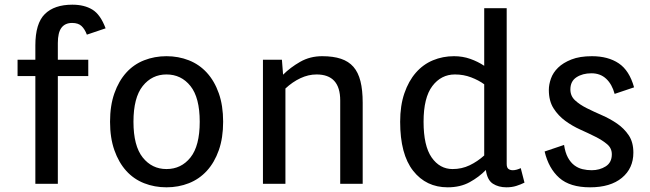

<svg xmlns="http://www.w3.org/2000/svg" viewBox="-20 -785 2776 820"><path d="M55 -530H131V-591Q131 -685 171.5 -725Q212 -765 289 -765Q340 -765 374.5 -744Q409 -723 431 -664L351 -637Q342 -661 328 -674Q314 -687 288 -687Q258 -687 242.5 -666.5Q227 -646 227 -601V-530H357V-460H227V0H131V-460H55Z M450 -265Q450 -334 468.5 -386.5Q487 -439 519 -474.5Q551 -510 595.5 -527.5Q640 -545 691 -545Q742 -545 786.5 -527.5Q831 -510 863.5 -474.5Q896 -439 914.5 -386.5Q933 -334 933 -265Q933 -196 914.5 -143.5Q896 -91 863.5 -55.5Q831 -20 786.5 -2.5Q742 15 691 15Q640 15 595.5 -2.5Q551 -20 519 -55.5Q487 -91 468.5 -143.5Q450 -196 450 -265ZM550 -265Q550 -162 589.5 -112.5Q629 -63 691 -63Q754 -63 793.5 -112.5Q833 -162 833 -265Q833 -368 793.5 -417.5Q754 -467 691 -467Q629 -467 589.5 -417.5Q550 -368 550 -265Z M1184 -530 1189 -466Q1220 -497 1262 -521Q1304 -545 1356 -545Q1403 -545 1436 -534Q1469 -523 1489.5 -499.5Q1510 -476 1519.5 -438Q1529 -400 1529 -346V0H1433V-356Q1433 -467 1332 -467Q1297 -467 1263 -451Q1229 -435 1199 -407V0H1103V-530Z M1892 15Q1800 15 1744.5 -55.5Q1689 -126 1689 -265Q1689 -334 1707 -386.5Q1725 -439 1756 -474.5Q1787 -510 1829 -527.5Q1871 -545 1919 -545Q1956 -545 1988.5 -533.5Q2021 -522 2048 -504V-750H2144V-85Q2144 -69 2151.5 -63.5Q2159 -58 2170 -58Q2178 -58 2187 -60.5Q2196 -63 2204 -67L2220 -5Q2204 3 2185 9Q2166 15 2143 15Q2109 15 2085 -0.5Q2061 -16 2055 -59Q2026 -29 1986 -7Q1946 15 1892 15ZM1913 -63Q1952 -63 1985.5 -79Q2019 -95 2048 -121V-425Q2025 -442 1992.5 -454.5Q1960 -467 1923 -467Q1864 -467 1826.5 -417.5Q1789 -368 1789 -265Q1789 -162 1823.5 -112.5Q1858 -63 1913 -63Z M2506 -472Q2468 -472 2442 -455Q2416 -438 2416 -403Q2416 -375 2436 -356.5Q2456 -338 2486 -323Q2516 -308 2550.5 -293Q2585 -278 2615 -257.5Q2645 -237 2665 -207.5Q2685 -178 2685 -133Q2685 -66 2636 -25.5Q2587 15 2500 15Q2414 15 2368.5 -25.5Q2323 -66 2306 -138L2389 -166Q2394 -133 2405.5 -112Q2417 -91 2433 -79Q2449 -67 2468 -62.5Q2487 -58 2507 -58Q2541 -58 2567 -74.5Q2593 -91 2593 -126Q2593 -152 2573 -169Q2553 -186 2523 -201Q2493 -216 2458.5 -231.5Q2424 -247 2394 -269Q2364 -291 2344 -322.5Q2324 -354 2324 -401Q2324 -424 2333 -449.5Q2342 -475 2363.5 -496Q2385 -517 2420.5 -531Q2456 -545 2508 -545Q2577 -545 2622.5 -514.5Q2668 -484 2688 -412L2605 -384Q2594 -425 2569 -448.5Q2544 -472 2506 -472Z"/></svg>

Font: Orienta
Style: Regular
Weight: 400
Designer: Eduardo Rodriguez Tunni
Foundry: Eduardo Rodriguez Tunni
Version: Version 1.001